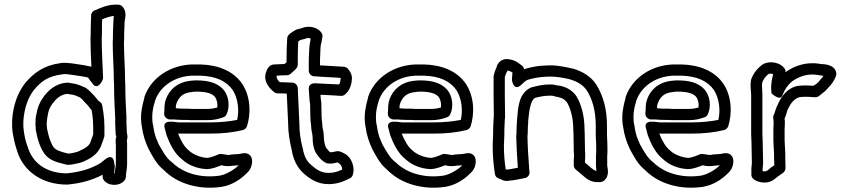

<svg xmlns="http://www.w3.org/2000/svg" viewBox="-20 -801 3768 855"><path d="M34 -234C35 -215 39 -194 43 -176L49 -152C49 -151 50 -150 50 -149C53 -142 53 -137 56 -129C84 -38 168 21 278 21H280C343 15 391 1 437 -23V-14C437 -9 439 -3 442 1C462 28 511 30 534 3C536 0 539 -4 540 -9C541 -19 541 -25 542 -32C543 -41 546 -54 546 -70V-163C546 -165 545 -168 545 -174V-176C548 -187 549 -195 545 -209V-213C544 -219 544 -226 544 -234V-238C543 -243 543 -247 543 -254V-279C541 -323 538 -368 538 -410C538 -420 538 -430 537 -442C537 -500 532 -555 532 -610C533 -623 533 -640 533 -652C533 -670 535 -686 535 -707C536 -715 548 -749 524 -773C520 -777 514 -780 508 -780C461 -784 426 -764 402 -755C394 -752 386 -743 386 -733C385 -711 384 -692 384 -668C384 -655 384 -642 383 -630V-628C383 -585 385 -546 387 -504C366 -509 342 -513 319 -516L299 -519C290 -520 283 -520 278 -521H274C267 -521 262 -522 250 -520C175 -510 131 -477 92 -431C58 -387 38 -331 34 -265ZM84 -236V-262C88 -320 105 -366 130 -399C164 -440 194 -462 258 -470C261 -471 268 -471 272 -471C282 -470 286 -470 291 -469L313 -466C334 -463 353 -460 372 -456C375 -453 379 -443 391 -431C391 -431 407 -398 431 -434C435 -440 439 -447 439 -455C437 -512 433 -571 433 -627C434 -641 434 -655 434 -668C434 -685 434 -700 435 -715C454 -723 469 -728 487 -730C487 -724 485 -717 485 -709V-708C485 -691 483 -674 483 -652C483 -639 483 -626 482 -613V-611C482 -553 487 -497 487 -441V-439C488 -429 488 -420 488 -410C488 -366 491 -319 493 -277V-254C493 -248 493 -239 494 -232C494 -224 494 -217 495 -209V-205C495 -202 496 -198 497 -196C500 -191 495 -185 495 -180V-174C495 -169 495 -161 496 -156V-70C496 -61 491 -42 491 -29H488C489 -40 490 -47 491 -57V-64C490 -70 489 -71 489 -71C489 -71 489 -122 449 -92C440 -85 432 -78 428 -75C386 -50 339 -35 277 -29C185 -30 125 -76 104 -145C102 -151 100 -157 97 -165L91 -188C88 -202 85 -222 84 -236ZM138 -242C138 -240 139 -237 139 -236V-224C146 -186 156 -147 179 -115C203 -84 240 -77 268 -70C271 -69 275 -67 284 -67C285 -67 294 -68 296 -68H298C300 -68 302 -69 303 -69C317 -72 332 -74 348 -80C349 -80 350 -81 351 -81C377 -93 412 -109 429 -149C436 -165 439 -177 442 -185C442 -186 443 -186 443 -187C446 -196 445 -202 445 -206V-241C444 -248 444 -256 444 -266V-268C442 -289 439 -312 435 -333C433 -342 425 -349 418 -352C417 -353 416 -355 415 -356C402 -373 391 -384 381 -394C376 -398 369 -406 358 -412H357C344 -418 330 -424 313 -428C311 -428 309 -429 308 -429C302 -429 288 -433 280 -433C227 -430 193 -397 172 -367C156 -345 146 -319 142 -292C138 -278 138 -261 138 -251ZM188 -245V-251C188 -254 190 -274 191 -279C191 -280 192 -282 192 -284C195 -306 201 -323 212 -337C230 -362 250 -380 279 -383C286 -382 294 -380 305 -379C314 -377 324 -373 334 -368C337 -366 341 -364 347 -358C357 -345 369 -335 375 -327C377 -325 381 -317 388 -311C391 -296 392 -281 394 -265C394 -256 394 -249 395 -237V-202C390 -190 386 -176 383 -169V-168C375 -149 359 -141 330 -127C320 -123 308 -121 295 -118H293C291 -118 289 -118 285 -117C283 -117 283 -117 280 -118C250 -125 228 -133 219 -145C205 -165 196 -194 189 -231C189 -234 189 -239 188 -245Z M612 -236C616 -202 628 -165 642 -137C642 -136 643 -136 643 -135C659 -106 676 -71 708 -45C711 -43 713 -39 722 -32C776 16 865 46 967 31C1012 24 1051 -2 1077 -28C1082 -33 1092 -41 1098 -57C1112 -97 1094 -127 1054 -117C1041 -114 1033 -115 1010 -113C1009 -113 1008 -112 1007 -112C996 -110 996 -111 982 -113L969 -115C965 -116 959 -116 954 -114C937 -107 916 -98 901 -98C870 -100 837 -115 821 -131C802 -145 785 -175 773 -206H916C969 -206 1018 -211 1062 -222C1069 -224 1077 -230 1080 -239C1098 -297 1096 -370 1059 -427C1019 -486 950 -512 872 -514H835C739 -511 653 -456 623 -369V-366C621 -359 619 -350 616 -339L613 -324C607 -296 606 -265 612 -236ZM661 -245C657 -264 657 -294 661 -314L664 -329C666 -337 669 -344 671 -354C694 -418 758 -461 835 -464H872C941 -462 989 -440 1017 -399C1040 -362 1046 -310 1036 -267C1000 -260 960 -256 916 -256H775C768 -256 764 -258 750 -259H738C738 -259 701 -262 715 -225C717 -220 718 -210 722 -198C736 -161 756 -118 790 -92C817 -66 858 -50 899 -48H900C925 -48 950 -59 966 -65L973 -64C974 -64 974 -63 974 -63C987 -61 1000 -60 1016 -63C1028 -64 1035 -64 1043 -65C1024 -46 988 -24 959 -19C871 -6 798 -32 755 -70C752 -73 749 -76 740 -83C720 -99 704 -128 687 -158C683 -167 682 -170 679 -177C670 -196 665 -220 662 -243C662 -244 661 -244 661 -245ZM711 -294C711 -279 725 -269 736 -269H755C769 -268 780 -267 795 -267H813C824 -266 830 -266 838 -266H906C932 -266 954 -271 975 -279C981 -281 985 -285 988 -290C1005 -323 1001 -376 971 -406C942 -436 898 -443 855 -443H847C841 -442 833 -442 825 -441C773 -435 734 -404 718 -357V-355C713 -346 712 -320 712 -309C711 -302 711 -298 711 -294ZM763 -319C763 -324 763 -330 764 -333C764 -334 765 -336 765 -338C776 -369 794 -387 832 -391H833C836 -392 841 -392 852 -393H855C894 -393 922 -386 935 -372C944 -363 951 -339 947 -322C936 -319 922 -316 906 -316H838C830 -316 824 -316 818 -317H795C783 -317 776 -318 763 -319Z M1164 -477C1150 -433 1189 -400 1202 -390C1206 -387 1211 -385 1217 -385H1233C1240 -385 1247 -385 1257 -384C1259 -341 1261 -299 1263 -254C1263 -211 1270 -171 1279 -133C1286 -92 1302 -56 1332 -29C1357 -7 1391 19 1443 19C1486 19 1516 4 1538 -7C1543 -9 1549 -15 1551 -22C1562 -55 1546 -100 1516 -116L1507 -121C1505 -122 1502 -123 1500 -124C1482 -133 1471 -123 1450 -123C1446 -126 1441 -132 1433 -142C1429 -146 1422 -169 1422 -193V-195C1421 -206 1421 -215 1417 -229L1415 -247C1415 -252 1414 -261 1413 -267L1412 -285C1412 -300 1411 -323 1411 -338V-343C1409 -353 1408 -365 1407 -379C1437 -378 1470 -376 1497 -374C1504 -373 1512 -376 1517 -381L1529 -393C1530 -394 1531 -396 1532 -398C1541 -412 1546 -430 1547 -448C1549 -472 1535 -488 1529 -495C1525 -500 1517 -504 1510 -504C1503 -504 1497 -504 1491 -505H1490C1464 -507 1434 -508 1405 -510V-515C1405 -530 1405 -544 1406 -558C1407 -578 1407 -598 1410 -608C1410 -608 1411 -609 1411 -610L1416 -638C1417 -643 1415 -650 1411 -656C1395 -679 1355 -690 1322 -675L1302 -670C1301 -670 1299 -669 1298 -668C1286 -662 1275 -655 1266 -646C1262 -642 1259 -636 1259 -630C1257 -601 1256 -569 1256 -537V-524C1254 -522 1252 -520 1247 -516C1230 -516 1214 -514 1201 -514C1179 -514 1168 -492 1164 -477ZM1212 -462V-464C1229 -465 1242 -466 1258 -466C1265 -466 1273 -470 1277 -475C1284 -483 1306 -495 1306 -513V-537C1306 -564 1307 -593 1308 -616C1312 -619 1315 -622 1318 -623L1338 -628C1340 -628 1342 -629 1343 -630C1346 -632 1355 -632 1363 -630L1362 -619C1357 -599 1357 -577 1356 -560C1355 -544 1355 -530 1355 -515V-486C1355 -471 1369 -461 1380 -461H1387C1419 -458 1459 -457 1486 -455C1491 -454 1494 -454 1497 -454V-452C1496 -443 1495 -428 1489 -425C1455 -427 1417 -428 1387 -430H1380C1369 -430 1353 -424 1355 -403C1357 -384 1357 -359 1361 -336C1361 -318 1362 -299 1362 -284V-283L1363 -263V-259C1364 -255 1365 -249 1365 -246V-244L1367 -222C1367 -220 1368 -218 1368 -217C1370 -210 1371 -202 1372 -192C1372 -165 1376 -132 1393 -111C1402 -99 1413 -84 1433 -75C1435 -74 1438 -73 1440 -73C1458 -71 1473 -75 1483 -78C1493 -72 1502 -66 1504 -46C1484 -37 1468 -31 1443 -31C1409 -31 1388 -47 1365 -67C1345 -84 1334 -106 1328 -142L1327 -144C1318 -180 1313 -213 1313 -254C1311 -307 1308 -357 1306 -409C1305 -423 1294 -433 1281 -433C1268 -433 1250 -435 1233 -435H1226C1214 -446 1210 -457 1212 -462Z M1608 -236C1612 -202 1624 -165 1638 -137C1638 -136 1639 -136 1639 -135C1655 -106 1672 -71 1704 -45C1707 -43 1709 -39 1718 -32C1772 16 1861 46 1963 31C2008 24 2047 -2 2073 -28C2078 -33 2088 -41 2094 -57C2108 -97 2090 -127 2050 -117C2037 -114 2029 -115 2006 -113C2005 -113 2004 -112 2003 -112C1992 -110 1992 -111 1978 -113L1965 -115C1961 -116 1955 -116 1950 -114C1933 -107 1912 -98 1897 -98C1866 -100 1833 -115 1817 -131C1798 -145 1781 -175 1769 -206H1912C1965 -206 2014 -211 2058 -222C2065 -224 2073 -230 2076 -239C2094 -297 2092 -370 2055 -427C2015 -486 1946 -512 1868 -514H1831C1735 -511 1649 -456 1619 -369V-366C1617 -359 1615 -350 1612 -339L1609 -324C1603 -296 1602 -265 1608 -236ZM1657 -245C1653 -264 1653 -294 1657 -314L1660 -329C1662 -337 1665 -344 1667 -354C1690 -418 1754 -461 1831 -464H1868C1937 -462 1985 -440 2013 -399C2036 -362 2042 -310 2032 -267C1996 -260 1956 -256 1912 -256H1771C1764 -256 1760 -258 1746 -259H1734C1734 -259 1697 -262 1711 -225C1713 -220 1714 -210 1718 -198C1732 -161 1752 -118 1786 -92C1813 -66 1854 -50 1895 -48H1896C1921 -48 1946 -59 1962 -65L1969 -64C1970 -64 1970 -63 1970 -63C1983 -61 1996 -60 2012 -63C2024 -64 2031 -64 2039 -65C2020 -46 1984 -24 1955 -19C1867 -6 1794 -32 1751 -70C1748 -73 1745 -76 1736 -83C1716 -99 1700 -128 1683 -158C1679 -167 1678 -170 1675 -177C1666 -196 1661 -220 1658 -243C1658 -244 1657 -244 1657 -245ZM1707 -294C1707 -279 1721 -269 1732 -269H1751C1765 -268 1776 -267 1791 -267H1809C1820 -266 1826 -266 1834 -266H1902C1928 -266 1950 -271 1971 -279C1977 -281 1981 -285 1984 -290C2001 -323 1997 -376 1967 -406C1938 -436 1894 -443 1851 -443H1843C1837 -442 1829 -442 1821 -441C1769 -435 1730 -404 1714 -357V-355C1709 -346 1708 -320 1708 -309C1707 -302 1707 -298 1707 -294ZM1759 -319C1759 -324 1759 -330 1760 -333C1760 -334 1761 -336 1761 -338C1772 -369 1790 -387 1828 -391H1829C1832 -392 1837 -392 1848 -393H1851C1890 -393 1918 -386 1931 -372C1940 -363 1947 -339 1943 -322C1932 -319 1918 -316 1902 -316H1834C1826 -316 1820 -316 1814 -317H1791C1779 -317 1772 -318 1759 -319Z M2174 -151C2174 -105 2178 -64 2184 -26C2185 -18 2191 -10 2199 -7L2214 -1C2219 2 2231 7 2245 4C2270 2 2300 -5 2317 -8C2330 -10 2340 -23 2338 -36C2337 -44 2336 -51 2336 -56V-58C2333 -101 2330 -142 2329 -187V-196C2330 -200 2330 -208 2330 -211C2330 -220 2331 -231 2331 -244V-245C2332 -247 2332 -250 2332 -252V-262C2332 -264 2332 -263 2333 -272C2337 -317 2345 -355 2362 -365C2385 -371 2405 -375 2429 -375C2437 -375 2441 -375 2448 -373L2449 -372L2464 -369C2484 -365 2495 -358 2505 -345C2521 -318 2533 -275 2533 -222V-220C2534 -212 2534 -202 2534 -193C2534 -170 2535 -149 2535 -129V-125C2536 -120 2536 -115 2536 -108C2536 -101 2536 -96 2535 -91V-65C2535 -58 2538 -51 2544 -46L2575 -20C2586 -11 2607 12 2645 10H2653C2658 10 2664 8 2668 5C2697 -17 2685 -53 2684 -63V-106C2685 -113 2685 -122 2685 -127V-143C2685 -162 2684 -179 2683 -197V-241C2683 -315 2666 -375 2636 -423C2612 -461 2574 -483 2530 -496H2528C2501 -502 2468 -510 2430 -510C2419 -510 2412 -509 2405 -509C2373 -508 2344 -502 2318 -494C2318 -494 2317 -494 2314 -493C2313 -498 2310 -504 2305 -508C2294 -517 2274 -534 2247 -537C2218 -543 2196 -524 2191 -501C2186 -491 2182 -479 2179 -467C2179 -465 2178 -463 2178 -461V-376C2178 -348 2179 -324 2179 -298V-280L2178 -273V-270C2178 -258 2176 -243 2176 -226V-206C2176 -190 2174 -171 2174 -151ZM2224 -151C2224 -167 2226 -186 2226 -206V-226C2226 -238 2228 -254 2228 -269L2229 -276V-298C2229 -326 2228 -350 2228 -376V-458C2231 -468 2234 -476 2238 -482C2239 -484 2240 -486 2240 -487C2246 -486 2255 -483 2262 -478C2261 -467 2261 -460 2260 -452V-443C2260 -443 2268 -390 2303 -425C2314 -436 2324 -444 2329 -445C2330 -445 2330 -446 2331 -446C2352 -452 2380 -458 2405 -459C2416 -459 2423 -460 2430 -460C2461 -460 2492 -454 2517 -448C2554 -437 2578 -421 2594 -397C2618 -359 2633 -307 2633 -241V-195C2634 -177 2635 -160 2635 -143V-127C2635 -121 2635 -115 2634 -112V-61C2634 -53 2636 -45 2636 -40C2627 -41 2620 -47 2607 -58L2585 -77V-85C2586 -95 2586 -101 2586 -108C2586 -114 2586 -123 2585 -131C2585 -153 2584 -172 2584 -193C2584 -202 2584 -212 2583 -223C2583 -283 2570 -334 2547 -372C2547 -373 2546 -374 2546 -374C2529 -397 2505 -413 2474 -419L2459 -421C2449 -424 2441 -425 2429 -425C2396 -425 2371 -418 2347 -412C2345 -412 2343 -411 2342 -410C2289 -384 2287 -319 2283 -274V-273C2283 -271 2282 -268 2282 -263V-255C2281 -250 2281 -246 2281 -244C2281 -235 2280 -224 2280 -211V-205C2280 -203 2279 -201 2279 -199V-187C2280 -141 2283 -99 2286 -54C2268 -51 2252 -47 2238 -46H2235L2232 -47C2227 -79 2224 -114 2224 -151Z M2755 -236C2759 -202 2771 -165 2785 -137C2785 -136 2786 -136 2786 -135C2802 -106 2819 -71 2851 -45C2854 -43 2856 -39 2865 -32C2919 16 3008 46 3110 31C3155 24 3194 -2 3220 -28C3225 -33 3235 -41 3241 -57C3255 -97 3237 -127 3197 -117C3184 -114 3176 -115 3153 -113C3152 -113 3151 -112 3150 -112C3139 -110 3139 -111 3125 -113L3112 -115C3108 -116 3102 -116 3097 -114C3080 -107 3059 -98 3044 -98C3013 -100 2980 -115 2964 -131C2945 -145 2928 -175 2916 -206H3059C3112 -206 3161 -211 3205 -222C3212 -224 3220 -230 3223 -239C3241 -297 3239 -370 3202 -427C3162 -486 3093 -512 3015 -514H2978C2882 -511 2796 -456 2766 -369V-366C2764 -359 2762 -350 2759 -339L2756 -324C2750 -296 2749 -265 2755 -236ZM2804 -245C2800 -264 2800 -294 2804 -314L2807 -329C2809 -337 2812 -344 2814 -354C2837 -418 2901 -461 2978 -464H3015C3084 -462 3132 -440 3160 -399C3183 -362 3189 -310 3179 -267C3143 -260 3103 -256 3059 -256H2918C2911 -256 2907 -258 2893 -259H2881C2881 -259 2844 -262 2858 -225C2860 -220 2861 -210 2865 -198C2879 -161 2899 -118 2933 -92C2960 -66 3001 -50 3042 -48H3043C3068 -48 3093 -59 3109 -65L3116 -64C3117 -64 3117 -63 3117 -63C3130 -61 3143 -60 3159 -63C3171 -64 3178 -64 3186 -65C3167 -46 3131 -24 3102 -19C3014 -6 2941 -32 2898 -70C2895 -73 2892 -76 2883 -83C2863 -99 2847 -128 2830 -158C2826 -167 2825 -170 2822 -177C2813 -196 2808 -220 2805 -243C2805 -244 2804 -244 2804 -245ZM2854 -294C2854 -279 2868 -269 2879 -269H2898C2912 -268 2923 -267 2938 -267H2956C2967 -266 2973 -266 2981 -266H3049C3075 -266 3097 -271 3118 -279C3124 -281 3128 -285 3131 -290C3148 -323 3144 -376 3114 -406C3085 -436 3041 -443 2998 -443H2990C2984 -442 2976 -442 2968 -441C2916 -435 2877 -404 2861 -357V-355C2856 -346 2855 -320 2855 -309C2854 -302 2854 -298 2854 -294ZM2906 -319C2906 -324 2906 -330 2907 -333C2907 -334 2908 -336 2908 -338C2919 -369 2937 -387 2975 -391H2976C2979 -392 2984 -392 2995 -393H2998C3037 -393 3065 -386 3078 -372C3087 -363 3094 -339 3090 -322C3079 -319 3065 -316 3049 -316H2981C2973 -316 2967 -316 2961 -317H2938C2926 -317 2919 -318 2906 -319Z M3324 -442C3320 -413 3325 -394 3325 -377V-204C3326 -180 3327 -161 3327 -137C3327 -118 3328 -100 3328 -85V-83C3329 -77 3327 -64 3326 -52V-23C3326 1 3360 12 3386 12C3404 12 3419 5 3430 -4L3441 -13C3450 -19 3460 -26 3468 -32C3473 -36 3478 -44 3478 -52C3478 -69 3477 -87 3477 -102C3477 -113 3477 -123 3476 -136C3476 -151 3474 -163 3474 -175V-226C3475 -239 3475 -253 3475 -262C3475 -264 3475 -267 3474 -269V-273C3482 -290 3485 -310 3489 -316C3489 -317 3491 -318 3491 -319C3502 -343 3519 -364 3544 -369C3573 -372 3595 -368 3611 -368C3617 -368 3624 -370 3629 -375C3632 -378 3639 -382 3644 -387C3654 -394 3661 -402 3668 -410C3681 -423 3696 -442 3703 -464C3704 -468 3705 -473 3704 -477C3696 -519 3638 -515 3632 -516L3631 -517C3572 -526 3525 -510 3487 -486C3483 -483 3482 -482 3478 -479C3479 -485 3477 -491 3473 -497C3457 -520 3415 -532 3381 -517C3380 -516 3377 -515 3376 -514C3354 -498 3335 -476 3325 -447C3325 -446 3324 -444 3324 -442ZM3374 -433C3380 -449 3390 -462 3403 -472C3409 -474 3416 -473 3423 -471C3418 -451 3414 -432 3414 -408C3414 -396 3416 -387 3416 -385C3416 -385 3454 -349 3464 -376C3474 -402 3491 -429 3515 -444C3546 -463 3579 -474 3623 -467C3633 -465 3641 -464 3647 -463C3642 -456 3638 -451 3632 -445C3628 -438 3620 -431 3615 -427C3611 -424 3605 -421 3602 -419C3588 -420 3565 -422 3537 -419H3535C3485 -410 3459 -370 3446 -341C3433 -316 3430 -297 3427 -292C3423 -286 3422 -277 3424 -271C3424 -269 3425 -261 3425 -259C3425 -249 3425 -241 3424 -229V-175C3424 -157 3426 -147 3426 -135V-133C3427 -125 3427 -113 3427 -102C3427 -90 3428 -76 3428 -65C3422 -61 3417 -57 3412 -54C3411 -54 3410 -52 3410 -52L3398 -42C3397 -41 3390 -38 3386 -38C3383 -38 3379 -38 3376 -39V-49C3377 -60 3379 -74 3378 -86C3378 -105 3377 -120 3377 -137C3377 -161 3376 -184 3375 -206V-377C3375 -401 3372 -415 3374 -433Z"/></svg>

Font: Hussar Pisanka
Style: Out
Weight: 400
Designer: Robert Jablonski
Foundry: Cannot Into Space Fonts
Version: Version 1.070